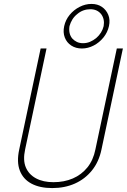

<svg xmlns="http://www.w3.org/2000/svg" viewBox="-20 -947 646 978"><path d="M446 -927Q415 -927 385.5 -912Q356 -897 335 -871.5Q314 -846 307 -814Q300 -782 310 -756Q320 -730 343 -715Q366 -700 397 -700Q428 -700 457 -715Q486 -730 507 -756Q528 -782 535 -814Q542 -846 531.5 -871.5Q521 -897 499 -912Q477 -927 446 -927ZM440 -900Q476 -900 496 -874Q514 -849 508 -814Q504 -797 494.5 -781.5Q485 -766 470 -753Q455 -741 438.5 -734Q422 -727 403 -727Q385 -727 371.5 -733.5Q358 -740 348 -751Q338 -763 334.5 -779Q331 -795 334 -814Q339 -832 348.5 -847.5Q358 -863 373 -875Q388 -888 405 -894Q422 -900 440 -900ZM497 -186 606 -700H575L466 -186Q455 -131 425 -94Q395 -57 351 -38Q307 -19 252 -19Q200 -19 163.5 -38.5Q127 -58 111.5 -94.5Q96 -131 108 -186L217 -700H187L78 -186Q64 -122 81 -78Q98 -34 140.5 -11.5Q183 11 246 11Q310 11 361.5 -12Q413 -35 448.5 -79Q484 -123 497 -186Z"/></svg>

Font: Advent Pro ExtraLight
Style: Italic
Weight: 250
Italic angle: -12°
Version: Version 3.000